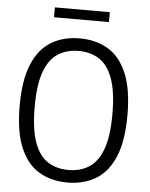

<svg xmlns="http://www.w3.org/2000/svg" viewBox="-60 -949 784 1006"><g transform="rotate(5 332.0 -446.0)"><path d="M332 9Q246.5 9 182.8 -29Q119 -67 83.8 -150.5Q48.5 -234 48.5 -370Q48.5 -506 83.8 -589.5Q119 -673 182.8 -711Q246.5 -749 332 -749Q417.5 -749 481.2 -711Q545 -673 580.2 -589.5Q615.5 -506 615.5 -370Q615.5 -234 580.2 -150.5Q545 -67 481.2 -29Q417.5 9 332 9ZM332 -57Q394 -57 440 -86Q486 -115 511.2 -183Q536.5 -251 536.5 -367.5Q536.5 -486.5 511.2 -555.5Q486 -624.5 440 -653.8Q394 -683 332 -683Q270 -683 224 -654Q178 -625 152.8 -557.2Q127.5 -489.5 127.5 -372.5Q127.5 -253 152.8 -184Q178 -115 224 -86Q270 -57 332 -57ZM187.5 -847.5V-899.5H476.5V-847.5Z"/></g></svg>

Font: Encode Sans Semi Condensed
Style: Regular
Weight: 400
Width: 4
Designer: Multiple Designers
Foundry: Impallari Type
Version: Version 3.000; ttfautohint (v1.8.3) -l 8 -r 50 -G 200 -x 14 